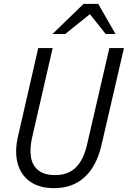

<svg xmlns="http://www.w3.org/2000/svg" viewBox="-20 -970 665 999"><path d="M261 9Q186 9 137.5 -24.5Q89 -58 72 -119.5Q55 -181 74 -262L179 -720H254L146 -250Q134 -193 141.5 -150.5Q149 -108 180 -83.5Q211 -59 267 -59Q335 -59 375 -99Q415 -139 433 -218L549 -720H625L508 -215Q483 -106 420.5 -48.5Q358 9 261 9ZM253 -793 415 -950H491L581 -793H530L421 -930H490L319 -793Z"/></svg>

Font: Instrument Sans SemiCondensed
Style: Italic
Weight: 400
Width: 4
Italic angle: -13°
Designer: Rodrigo Fuenzalida
Foundry: fragTYPE
Version: Version 1.000;gftools[0.9.28]